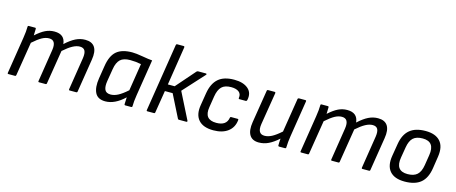

<svg xmlns="http://www.w3.org/2000/svg" viewBox="-43 -1241 4296 1810"><g transform="rotate(15 2105.5 -335.5)"><path d="M53.2 0Q43.5 0 44.9 -9.8L101.1 -366.2Q111.8 -432.6 111.8 -478Q111.8 -487.8 122.1 -487.8H183.1Q191.9 -487.8 191.9 -479Q191.9 -438 189.9 -414.1Q240.2 -459.5 281.7 -479.7Q323.2 -500 370.1 -500Q471.2 -500 480 -407.2Q533.2 -456.1 577.9 -478Q622.6 -500 670.9 -500Q736.8 -500 764.2 -458Q791.5 -416 777.8 -334L726.1 -9.8Q724.6 0 714.8 0H650.9Q641.6 0 643.1 -11.2L692.9 -327.1Q700.2 -376.5 687.3 -400.6Q674.3 -424.8 638.2 -424.8Q605.5 -424.8 567.9 -404.5Q530.3 -384.3 480 -339.8L426.8 -9.8Q425.3 0 416 0H352.1Q342.8 0 344.2 -9.8L394 -327.1Q408.7 -424.8 337.9 -424.8Q304.2 -424.8 268.6 -405.3Q232.9 -385.7 181.2 -339.8L127.9 -9.8Q126.5 0 117.2 0Z M1000.5 12.2Q926.8 12.2 900.6 -40Q874.5 -92.3 888.7 -182.1L908.7 -308.1Q924.8 -411.1 976.8 -455.6Q1028.8 -500 1129.4 -500Q1166 -500 1230 -488.8Q1293.9 -477.5 1328.6 -475.1L1272.5 -122.1Q1261.7 -55.7 1261.7 -9.8Q1261.7 0 1249.5 0H1194.8Q1184.6 0 1184.6 -9.8Q1184.6 -42.5 1187.5 -77.1Q1093.8 12.2 1000.5 12.2ZM1032.7 -63Q1066.9 -63 1104.5 -82.5Q1142.1 -102.1 1193.8 -147.9L1235.8 -414.1Q1185.1 -424.8 1129.4 -424.8Q1064.5 -424.8 1033 -395.5Q1001.5 -366.2 990.7 -300.8L970.7 -179.2Q961.4 -123 975.1 -93Q988.8 -63 1032.7 -63Z M1849.6 -487.8Q1855.5 -487.8 1857.2 -483.6Q1858.9 -479.5 1854.5 -475.1L1667.5 -270L1797.4 -12.2Q1799.8 -7.8 1797.6 -3.9Q1795.4 0 1789.6 0H1717.3Q1709 0 1706.5 -5.9L1595.2 -227.1H1519.5L1484.4 -9.8Q1482.9 0 1473.6 0H1409.7Q1399.9 0 1401.4 -9.8L1506.3 -672.9Q1506.8 -677.2 1509.8 -680.2Q1512.7 -683.1 1516.6 -683.1H1580.6Q1585 -683.1 1587.4 -680.2Q1589.8 -677.2 1589.4 -672.9L1530.3 -294.9H1596.7L1759.3 -481Q1766.1 -487.8 1774.4 -487.8Z M2054.7 12.2Q1955.6 12.2 1910.2 -39.3Q1864.7 -90.8 1879.9 -185.1L1899.9 -308.1Q1916 -405.3 1970 -452.6Q2023.9 -500 2125 -500Q2213.4 -500 2260.7 -459.2Q2308.1 -418.5 2292 -346.2Q2288.6 -335 2279.8 -335H2217.8Q2208 -335 2210 -346.2Q2215.8 -384.8 2189.7 -404.8Q2163.6 -424.8 2114.7 -424.8Q2052.7 -424.8 2022.2 -394.5Q1991.7 -364.3 1981 -297.9L1963.9 -189.9Q1953.1 -125.5 1978.3 -94.2Q2003.4 -63 2064 -63Q2162.6 -63 2175.8 -141.1Q2177.2 -151.9 2187 -151.9H2250Q2259.3 -151.9 2257.8 -141.1Q2250.5 -68.8 2197 -28.3Q2143.6 12.2 2054.7 12.2Z M2498.5 12.2Q2434.1 12.2 2407.7 -32Q2381.3 -76.2 2394.5 -158.2L2445.8 -478Q2447.3 -487.8 2457.5 -487.8H2520.5Q2524.9 -487.8 2527.6 -485.1Q2530.3 -482.4 2529.8 -478L2478.5 -162.1Q2463.4 -63 2534.7 -63Q2568.8 -63 2605.7 -82.3Q2642.6 -101.6 2693.8 -147L2746.6 -478Q2747.1 -482.4 2750.5 -485.1Q2753.9 -487.8 2757.8 -487.8H2820.8Q2831.1 -487.8 2829.6 -477.1L2773.4 -122.1Q2764.2 -64.9 2762.7 -9.8Q2762.7 0 2750.5 0H2696.8Q2685.5 0 2685.5 -9.8Q2685.5 -42 2688.5 -76.2Q2638.2 -31.2 2593 -9.5Q2547.9 12.2 2498.5 12.2Z M2910.6 0Q2900.9 0 2902.3 -9.8L2958.5 -366.2Q2969.2 -432.6 2969.2 -478Q2969.2 -487.8 2979.5 -487.8H3040.5Q3049.3 -487.8 3049.3 -479Q3049.3 -438 3047.4 -414.1Q3097.7 -459.5 3139.2 -479.7Q3180.7 -500 3227.5 -500Q3328.6 -500 3337.4 -407.2Q3390.6 -456.1 3435.3 -478Q3480 -500 3528.3 -500Q3594.2 -500 3621.6 -458Q3648.9 -416 3635.3 -334L3583.5 -9.8Q3582 0 3572.3 0H3508.3Q3499 0 3500.5 -11.2L3550.3 -327.1Q3557.6 -376.5 3544.7 -400.6Q3531.7 -424.8 3495.6 -424.8Q3462.9 -424.8 3425.3 -404.5Q3387.7 -384.3 3337.4 -339.8L3284.2 -9.8Q3282.7 0 3273.4 0H3209.5Q3200.2 0 3201.7 -9.8L3251.5 -327.1Q3266.1 -424.8 3195.3 -424.8Q3161.6 -424.8 3126 -405.3Q3090.3 -385.7 3038.6 -339.8L2985.4 -9.8Q2983.9 0 2974.6 0Z M3921.9 12.2Q3821.8 12.2 3776.6 -40.8Q3731.4 -93.8 3748 -192.9L3768.1 -314Q3783.7 -408.7 3838.9 -454.3Q3894 -500 3992.2 -500Q4089.4 -500 4135.5 -448.5Q4181.6 -397 4167 -297.9L4148.9 -179.2Q4133.8 -80.1 4078.4 -33.9Q4022.9 12.2 3921.9 12.2ZM3930.2 -63Q3991.7 -63 4023.9 -92Q4056.2 -121.1 4066.9 -187L4083 -288.1Q4105 -424.8 3983.9 -424.8Q3922.4 -424.8 3891.1 -395.8Q3859.9 -366.7 3849.1 -301.8L3832 -199.2Q3808.6 -63 3930.2 -63Z"/></g></svg>

Font: Sofia Sans
Style: Italic
Weight: 400
Italic angle: -9°
Designer: Botio Nikoltchev, Ani Petrova
Foundry: lettersoup
Version: Version 4.100